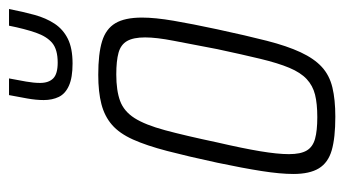

<svg xmlns="http://www.w3.org/2000/svg" viewBox="-189 -567 764 426"><g transform="rotate(-90 193.0 -354.0)"><path d="M147 8Q100 8 72.5 0Q45 -8 32.5 -28.5Q20 -49 20 -85Q20 -114 26.5 -155.5Q33 -197 45 -254Q59 -319 71 -365Q83 -411 96.5 -441Q110 -471 129 -487.5Q148 -504 175 -511Q202 -518 240 -518Q287 -518 314.5 -509.5Q342 -501 354.5 -480Q367 -459 367 -421Q367 -392 360 -351Q353 -310 341 -254Q327 -189 315.5 -144Q304 -99 290 -69Q276 -39 257.5 -22Q239 -5 212 1.5Q185 8 147 8ZM146 -32Q176 -32 196 -37Q216 -42 230.5 -55.5Q245 -69 255.5 -94Q266 -119 275.5 -158.5Q285 -198 297 -254Q308 -312 315.5 -350.5Q323 -389 323 -414Q323 -440 315 -454Q307 -468 289 -473Q271 -478 241 -478Q205 -478 182 -469.5Q159 -461 144 -437.5Q129 -414 117 -369.5Q105 -325 90 -254Q77 -198 70.5 -159Q64 -120 64 -95Q64 -69 72 -55.5Q80 -42 98 -37Q116 -32 146 -32ZM265 -575Q234 -575 216 -583Q198 -591 191 -605.5Q184 -620 184 -639Q184 -656 187.5 -675.5Q191 -695 195 -716H232Q228 -695 225 -678Q222 -661 222 -647Q222 -628 232 -618Q242 -608 267 -608Q296 -608 310.5 -620Q325 -632 333.5 -656.5Q342 -681 349 -716H386Q380 -685 373 -659.5Q366 -634 353.5 -615Q341 -596 320 -585.5Q299 -575 265 -575Z"/></g></svg>

Font: Saira Condensed ExtraLight
Style: Italic
Weight: 250
Width: 3
Italic angle: -12°
Designer: Hector Gatti with collaboration of the Omnibus-Type team
Foundry: Omnibus-Type
Version: Version 1.101